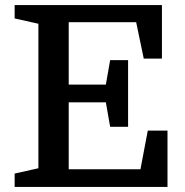

<svg xmlns="http://www.w3.org/2000/svg" viewBox="-20 -740 734 760"><path d="M487 -238H416L399 -335H252V-70H536L565 -223H643V0H38V-53L132 -74V-646L38 -667V-720H621V-508H549L519 -652H252V-405H399L416 -502H487Z"/></svg>

Font: Domine SemiBold
Style: Regular
Weight: 600
Designer: Pablo Impallari, Rodrigo Fuenzalida, Brenda Gallo
Foundry: Pablo Impallari, Rodrigo Fuenzalida, Brenda Gallo
Version: Version 2.000